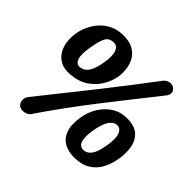

<svg xmlns="http://www.w3.org/2000/svg" viewBox="-175 -901 1147 1147"><g transform="rotate(45 398.5 -327.5)"><path d="M121 36 120 35Q106 22 104.5 1.5Q103 -19 116 -36Q244 -196 370 -355Q496 -514 616 -674Q630 -692 651.5 -696Q673 -700 689 -688L690 -687Q705 -675 705.5 -659Q706 -643 693 -627Q566 -467 441 -306.5Q316 -146 202 21Q193 34 178.5 40Q164 46 148 45Q132 44 121 36ZM199 -310Q148 -306 116.5 -323.5Q85 -341 68 -371.5Q51 -402 47.5 -437Q44 -472 49 -505Q54 -538 69.5 -572Q85 -606 110.5 -635Q136 -664 173.5 -682Q211 -700 261 -700Q310 -700 342 -682Q374 -664 390.5 -635Q407 -606 411.5 -572Q416 -538 411 -505Q404 -462 379 -419Q354 -376 309.5 -345.5Q265 -315 199 -310ZM208 -381Q242 -385 261.5 -414.5Q281 -444 291 -505Q301 -569 289 -599Q277 -629 249 -629Q210 -629 194.5 -599.5Q179 -570 169 -505Q158 -441 169 -409.5Q180 -378 208 -381ZM561 25Q514 24 479 4Q444 -16 428.5 -59Q413 -102 424 -170Q432 -223 459 -267Q486 -311 527.5 -338Q569 -365 624 -365Q687 -365 719.5 -336.5Q752 -308 760.5 -262.5Q769 -217 761 -164Q753 -111 730.5 -68Q708 -25 667 0Q626 25 561 25ZM573 -46Q601 -46 621.5 -72.5Q642 -99 653 -164Q664 -229 652.5 -261.5Q641 -294 612 -294Q584 -294 563.5 -264Q543 -234 532 -170Q522 -109 531.5 -77.5Q541 -46 573 -46Z"/></g></svg>

Font: Winky Sans Medium
Style: Italic
Weight: 500
Italic angle: -8.97852°
Designer: Simon Atzbach
Foundry: typofactur
Version: Version 1.205